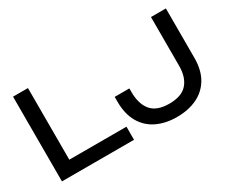

<svg xmlns="http://www.w3.org/2000/svg" viewBox="-117 -1104 1746 1472"><g transform="rotate(-30 756.0 -368.0)"><path d="M216 -750V-59L157 -116H722V0H84V-750ZM758 -359H888V-326Q888 -221 937 -162.5Q986 -104 1096 -104Q1206 -104 1255.5 -161Q1305 -218 1305 -318V-750H1437V-313Q1437 -205 1394 -132Q1351 -59 1274 -22.5Q1197 14 1096 14Q996 14 919.5 -23Q843 -60 800.5 -134Q758 -208 758 -318Z"/></g></svg>

Font: Bounded
Style: Regular
Weight: 400
Designer: Vlad Churkin
Version: Version 1.0